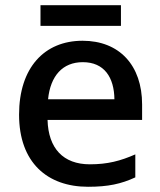

<svg xmlns="http://www.w3.org/2000/svg" viewBox="-20 -705 614 735"><path d="M443 -685H135V-606H443ZM296 -549C150 -549 53 -446 53 -266C53 -83 161 10 317 10C394 10 444 -1 498 -26V-114C441 -89 392 -76 324 -76C222 -76 165 -137 162 -246H524V-305C524 -455 437 -549 296 -549ZM297 -467C379 -467 417 -409 418 -325H164C173 -415 220 -467 297 -467Z"/></svg>

Font: Noto Sans Lao UI Med
Style: Regular
Weight: 500
Designer: Monotype Design Team
Foundry: Monotype Imaging Inc.
Version: Version 2.000